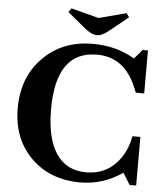

<svg xmlns="http://www.w3.org/2000/svg" viewBox="-63 -1025 939 1090"><g transform="rotate(5 406.5 -480.0)"><path d="M45 -380Q45 -556 155.5 -668Q266 -780 439 -780Q572 -780 675 -719H679L723 -770H753V-525H705Q683 -583 661 -616Q592 -721 467 -721Q234 -721 234 -390Q234 -224 292.5 -137Q351 -50 463 -50Q587 -50 658 -152Q695 -207 708 -277H753V0H716L675 -66Q563 10 436 10Q262 10 153.5 -98Q45 -206 45 -380ZM458 -831Q426 -831 386 -864L284 -948L300 -970L457 -929L614 -970L630 -948L526 -864Q486 -831 458 -831Z"/></g></svg>

Font: Libre Caslon Text
Style: Bold
Weight: 700
Designer: Pablo Impallari, Rodrigo Fuenzalida
Foundry: Pablo Impallari, Rodrigo Fuenzalida
Version: Version 1.002